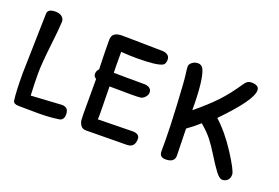

<svg xmlns="http://www.w3.org/2000/svg" viewBox="-71 -668 1272 874"><g transform="rotate(20 565.0 -231.0)"><path d="M158 1 63 0Q38 0 35 -15Q29 -57 29 -146L36 -436Q36 -461 74 -461Q93 -461 105 -452Q117 -443 117 -427Q115 -385 106 -311Q95 -214 95 -169.5Q95 -125 98 -63L246 -72Q279 -72 279 -38Q279 -10 258 -6Q213 1 158 1Z M421 -225 423 -94Q423 -68 422 -66L595 -69Q624 -66 624 -44Q624 -2 585 -2L389 0Q371 0 362.5 -12.5Q354 -25 353 -39Q352 -53 352 -70V-236Q339 -243 339 -257Q339 -271 350 -282Q347 -360 347 -424Q347 -461 392 -462Q404 -462 420 -462L595 -459H596Q628 -455 628 -429Q628 -409 616 -402Q590 -388 491 -388Q454 -388 417 -391Q417 -301 418 -290Q457 -289 571 -289Q602 -285 602 -261Q602 -249 592 -238Q582 -227 570.5 -225.5Q559 -224 521.5 -224Q484 -224 421 -225Z M744 -84Q744 -138 738 -251.5Q732 -365 728 -393Q724 -421 724 -432Q724 -443 736 -452.5Q748 -462 765 -462Q782 -462 791 -444Q812 -398 812 -252Q874 -303 912 -343.5Q950 -384 989 -442Q1002 -463 1022 -463Q1060 -463 1060 -438Q1060 -390 931 -258Q986 -208 1034.5 -132.5Q1083 -57 1083 -38.5Q1083 -20 1072.5 -10.5Q1062 -1 1048 -1Q1034 -1 1015.5 -25.5Q997 -50 971.5 -91.5Q946 -133 926.5 -157.5Q907 -182 873 -211Q844 -185 814 -164Q817 -47 817 -33Q817 0 773 0Q743 0 744 -31Z"/></g></svg>

Font: Patrick Hand SC
Style: Regular
Weight: 400
Designer: Patrick Wagesreiter
Foundry: Patrick Wagesreiter
Version: Version 1.003;PS 001.003;hotconv 1.0.70;makeotf.lib2.5.58329